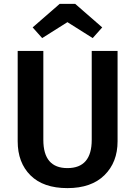

<svg xmlns="http://www.w3.org/2000/svg" viewBox="-20 -953 696 988"><path d="M197 -757 148 -812 287 -933H367L506 -812L457 -757L327 -839ZM585 -691V-226Q585 -118 517.5 -51.5Q450 15 327 15Q203 15 137 -50.5Q71 -116 71 -226V-691H203V-233Q203 -88 327 -88Q452 -88 452 -233V-691Z"/></svg>

Font: FiraGO Medium
Style: Regular
Weight: 500
Designer: bBox Type
Foundry: bBox Type GmbH
Version: Version 1.001;PS 001.001;hotconv 1.0.88;makeotf.lib2.5.64775